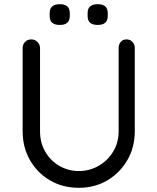

<svg xmlns="http://www.w3.org/2000/svg" viewBox="-20 -889 750 916"><path d="M584 -701Q601 -701 612 -689Q623 -677 623 -660V-263Q623 -186 587.5 -125Q552 -64 492 -28.5Q432 7 356 7Q279 7 218.5 -28.5Q158 -64 123 -125Q88 -186 88 -263V-660Q88 -677 99.5 -689Q111 -701 130 -701Q146 -701 158.5 -689Q171 -677 171 -660V-263Q171 -208 196 -165Q221 -122 263.5 -97.5Q306 -73 356 -73Q407 -73 450 -97.5Q493 -122 519.5 -165Q546 -208 546 -263V-660Q546 -677 556 -689Q566 -701 584 -701ZM446 -770Q422 -770 410 -780.5Q398 -791 398 -813V-826Q398 -849 410.5 -859Q423 -869 446 -869Q470 -869 482 -858.5Q494 -848 494 -826V-813Q494 -791 482 -780.5Q470 -770 446 -770ZM265 -770Q241 -770 229 -780.5Q217 -791 217 -813V-826Q217 -849 230 -859Q243 -869 266 -869Q289 -869 301 -858.5Q313 -848 313 -826V-813Q313 -791 301 -780.5Q289 -770 265 -770Z"/></svg>

Font: Quicksand Light Medium
Style: Regular
Weight: 500
Version: Version 3.006